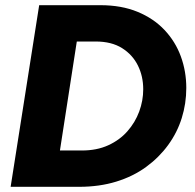

<svg xmlns="http://www.w3.org/2000/svg" viewBox="-20 -720 751 740"><path d="M21 0 131 -700H367Q448 -700 510 -674.5Q572 -649 614 -604.5Q656 -560 677 -502.5Q698 -445 698 -381Q698 -321 680.5 -265Q663 -209 628 -161Q593 -113 543 -76.5Q493 -40 428 -20Q363 0 285 0ZM211 -140H296Q353 -140 397 -160Q441 -180 471 -214Q501 -248 516.5 -290Q532 -332 532 -376Q532 -426 511.5 -467.5Q491 -509 450.5 -534.5Q410 -560 349 -560H276Z"/></svg>

Font: MuseoModerno Thin
Style: Bold Italic
Weight: 700
Italic angle: -9°
Version: Version 1.003